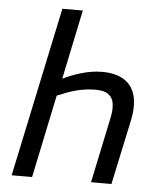

<svg xmlns="http://www.w3.org/2000/svg" viewBox="-52 -759 681 805"><g transform="rotate(5 289.0 -357.0)"><path d="M27 0H113L186 -349C240 -372 287 -388 347 -388C400 -388 424 -365 424 -319C424 -305 422 -288 418 -271L361 0H447L505 -272C510 -295 512 -316 512 -334C512 -418 462 -465 368 -465C306 -465 248 -443 203 -422L264 -714H178Z"/></g></svg>

Font: Noto Sans SemiCondensed
Style: Italic
Weight: 400
Width: 4
Italic angle: -12°
Designer: Monotype Design Team
Foundry: Monotype Imaging Inc.
Version: Version 2.013